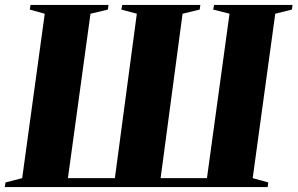

<svg xmlns="http://www.w3.org/2000/svg" viewBox="-36 -763 1214 783"><path d="M-16.5 0 -13.5 -19 54.5 -36.5 146.5 -707 85.5 -724 88.5 -743H406.5L404 -724L333 -707L241 -36.5H432.5L522 -707L459 -724L462.5 -743H781L778.5 -724L708.5 -707L619 -36.5H808L900 -707L833.5 -724L837 -743H1157L1154.5 -724L1086.5 -707L994.5 -36.5L1058 -19L1055.5 0Z"/></svg>

Font: Merriweather 144pt Black
Style: Italic
Weight: 900
Italic angle: -7.8°
Version: Version 2.101